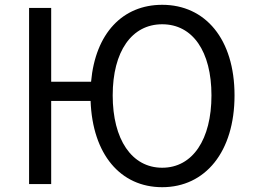

<svg xmlns="http://www.w3.org/2000/svg" viewBox="-20 -766 1054 799"><path d="M655 -68C528 -68 449 -186 449 -369C449 -552 528 -665 655 -665C782 -665 860 -552 860 -369C860 -186 782 -68 655 -68ZM655 13C834 13 956 -134 956 -369C956 -604 834 -746 655 -746C490 -746 377 -627 359 -426H193V-733H101V0H193V-346H357C365 -124 481 13 655 13Z"/></svg>

Font: ChiuKong Gothic CL
Style: Regular
Weight: 400
Designer: Ryoko NISHIZUKA 西塚涼子 (kana, bopomofo & ideographs); Paul D. Hunt (Latin, Greek & Cyrillic); Sandoll Communications 산돌커뮤니
Foundry: Adobe
Version: Version 1.300